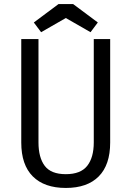

<svg xmlns="http://www.w3.org/2000/svg" viewBox="-20 -913 649 948"><path d="M170 -720V-210Q170 -135 201 -94Q232 -53 305 -53Q378 -53 410.5 -94Q443 -135 443 -210V-720H524V-209Q524 -99 467.5 -42Q411 15 305 15Q199 15 142 -42Q85 -99 85 -209V-720ZM183 -754 147 -802 269 -893H341L463 -802L427 -754L305 -824Z"/></svg>

Font: Carrois Gothic
Style: Regular
Weight: 400
Designer: Ralph du Carrois
Foundry: Ralph du Carrois
Version: Version 1.002